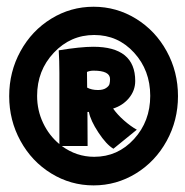

<svg xmlns="http://www.w3.org/2000/svg" viewBox="-20 -580 559 581"><path d="M7.8 -289.1Q7.8 -362.8 42 -425Q76.2 -487.3 135 -523.4Q193.8 -559.6 263.2 -559.6Q332.5 -559.6 391.4 -523.4Q450.2 -487.3 484.4 -425Q518.6 -362.8 518.6 -289.1Q518.6 -215.8 484.4 -153.6Q450.2 -91.3 391.4 -55.2Q332.5 -19 263.2 -19Q193.8 -19 135 -55.2Q76.2 -91.3 42 -153.6Q7.8 -215.8 7.8 -289.1ZM322.3 -251.5Q335.4 -232.9 355.5 -215.3Q375.5 -197.8 394 -187.5L323.2 -129.9Q301.8 -142.6 277.8 -179Q253.9 -215.3 249 -241.2H244.6L245.1 -138.2H167Q211.4 -105.5 265.1 -105.5Q336.4 -105.5 385.5 -159.2Q434.6 -212.9 434.6 -290Q434.6 -367.2 385.7 -420.7Q336.9 -474.1 265.1 -474.1Q193.4 -474.1 142.8 -420.4Q92.3 -366.7 92.3 -290Q92.3 -246.1 110.4 -208Q128.4 -169.9 159.7 -144V-359.4Q159.7 -396 157.7 -427.7Q223.6 -438.5 262.2 -438.5Q389.2 -438.5 389.2 -335Q389.2 -306.2 370.4 -283.4Q351.6 -260.7 322.3 -251.5ZM313 -340.8Q313 -366.2 263.2 -366.2Q252 -366.2 243.2 -362.3L243.7 -314.9Q257.3 -307.6 276.4 -307.6Q292 -307.6 300.8 -313.5Q309.6 -319.3 311.3 -325.7Q313 -332 313 -340.8Z"/></svg>

Font: Fantasque Sans Mono
Style: Bold
Weight: 700
Monospace: yes
Designer: Jany Belluz
Version: Version 1.8.0 ; ttfautohint (v1.8.2)